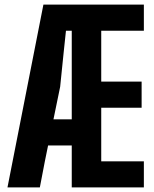

<svg xmlns="http://www.w3.org/2000/svg" viewBox="-20 -820 672 840"><path d="M12.7 0H154.3C171.9 -91.8 183.6 -153.3 190.4 -183.6H293.9V0H609.4V-114.3H422.9V-348.6H599.6V-462.9H422.9V-685.5H609.4V-799.8H169.9C91.8 -400.4 39.1 -133.8 12.7 0ZM213.9 -297.9C228.5 -369.1 238.3 -416 243.2 -440.4C255.9 -562.5 263.7 -644.5 268.6 -685.5H293.9V-297.9H213.9Z"/></svg>

Font: Yellow Ladder Regular
Style: Regular
Weight: 400
Designer: Zima Creative
Version: Version 2.002